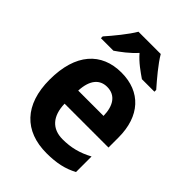

<svg xmlns="http://www.w3.org/2000/svg" viewBox="-224 -923 987 987"><g transform="rotate(45 270.0 -429.0)"><path d="M352 -817H190C166 -775 111 -708 77 -670V-657H168C197 -677 238 -707 271 -744C302 -707 345 -678 375 -657H466V-670C430 -711 378 -772 352 -817ZM277 -607C132 -607 41 -509 41 -320C41 -138 137 -41 297 -41C370 -41 423 -53 473 -80V-193C417 -163 367 -150 305 -150C229 -150 185 -198 183 -287H502V-360C502 -515 417 -607 277 -607ZM277 -503C339 -503 368 -454 369 -384H185C189 -468 226 -503 277 -503Z"/></g></svg>

Font: Noto Sans Tamil UI SemiCondensed
Style: Bold
Weight: 700
Width: 4
Designer: Jelle Bosma - Monotype Design Team
Foundry: Monotype Imaging Inc.
Version: Version 2.004